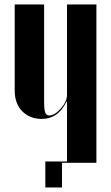

<svg xmlns="http://www.w3.org/2000/svg" viewBox="-20 -719 491 848"><path d="M273.9 -270Q253.4 -230 226.6 -211.9Q199.7 -193.8 164.1 -193.8Q111.8 -193.8 78.4 -227.5Q44.9 -261.2 44.9 -319.8V-699.2H174.8V-272Q174.8 -235.4 179.7 -222.2Q184.6 -209 196.8 -209Q221.7 -209 248.8 -240Q275.9 -271 275.9 -298.8V-699.2H405.8V0H253.9V108.9H180.2V-5.9H275.9V-270Z"/></svg>

Font: Moniqa Black Display
Style: Regular
Weight: 900
Designer: Rajesh Rajput
Foundry: Rajesh Rajput
Version: Version 1.000